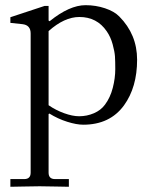

<svg xmlns="http://www.w3.org/2000/svg" viewBox="-20 -467 583 731"><path d="M19.5 214.8H72.3Q96.7 214.8 96.7 190.4V-339.4Q96.7 -371.6 65.4 -375L19.5 -379.9V-401.4L149.4 -444.3H165V-388.7L168.9 -386.2Q244.6 -447.3 305.7 -447.3Q344.7 -447.3 379.9 -435.5Q415 -423.8 434.1 -404.3Q502 -335.9 502 -239.7Q502 -134.8 452.1 -65.9Q398.4 7.8 296.9 7.8Q271.5 7.8 235.8 -3.4Q200.2 -14.6 168 -34.7L165 -32.7V190.4Q165 214.8 189.5 214.8H242.2V244.1Q240.7 244.1 194.1 243.2Q147.5 242.2 130.9 242.2Q114.3 242.2 67.6 243.2Q21 244.1 19.5 244.1ZM165 -66.4Q192.4 -47.4 224.4 -35.9Q256.3 -24.4 281.2 -24.4Q311 -24.4 337.6 -35.9Q364.3 -47.4 379.9 -68.8Q399.9 -95.7 409.4 -132.6Q418.9 -169.4 418.9 -204.1Q418.9 -233.9 417.7 -252.2Q416.5 -270.5 408.9 -298.3Q401.4 -326.2 386.2 -348.1Q349.1 -402.3 282.2 -402.3Q225.1 -402.3 165 -348.6Z"/></svg>

Font: Theano Old Style
Style: Regular
Weight: 400
Designer: Alexey Kryukov
Version: Version 2.00